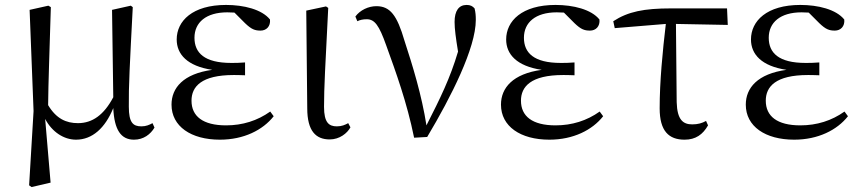

<svg xmlns="http://www.w3.org/2000/svg" viewBox="-20 -551 3491 778"><path d="M288 15C354 15 406 -32 439 -113C443 -25 470 15 523 15C562 15 590 -7 606 -34L598 -52C585 -45 572 -39 553 -39C519 -39 502 -54 502 -119C501 -199 506 -291 518 -522L510 -528L434 -511L439 -157C401 -85 354 -52 296 -52C248 -52 208 -70 175 -125C176 -221 180 -320 186 -522L176 -528L100 -511L116 -101L98 200L108 207L185 189L163 -69C191 -16 239 15 288 15Z M871 15C968 15 1045 -24 1089 -80L1075 -99C1023 -62 963 -43 896 -43C802 -43 756 -80 756 -143C756 -200 796 -247 927 -247C937 -247 947 -247 973 -246V-298C949 -296 934 -296 917 -296C808 -296 768 -337 768 -398C768 -460 815 -501 901 -501L930 -500L973 -457C999 -432 1013 -427 1036 -427C1059 -427 1077 -444 1074 -472C1041 -513 968 -531 896 -531C760 -531 696 -466 696 -391C696 -331 739 -283 840 -268C723 -252 675 -195 675 -127C675 -39 754 15 871 15Z M1316 14C1356 14 1387 -11 1400 -35L1391 -52C1378 -45 1365 -39 1345 -39C1313 -39 1293 -54 1293 -118C1293 -196 1298 -283 1310 -519L1301 -525L1221 -508L1225 -112C1225 -20 1260 14 1316 14Z M1658 7 1711 4C1809 -160 1908 -357 1908 -470C1908 -488 1907 -501 1903 -517C1895 -526 1886 -531 1871 -531C1839 -531 1822 -507 1822 -462C1822 -434 1827 -397 1836 -342C1804 -234 1764 -153 1708 -43C1689 -165 1652 -285 1619 -386C1589 -489 1561 -526 1505 -526C1473 -526 1439 -510 1420 -484L1428 -465C1438 -470 1450 -473 1466 -473C1498 -473 1516 -449 1545 -367C1584 -259 1629 -136 1658 7Z M2206 15C2303 15 2380 -24 2424 -80L2410 -99C2358 -62 2298 -43 2231 -43C2137 -43 2091 -80 2091 -143C2091 -200 2131 -247 2262 -247C2272 -247 2282 -247 2308 -246V-298C2284 -296 2269 -296 2252 -296C2143 -296 2103 -337 2103 -398C2103 -460 2150 -501 2236 -501L2265 -500L2308 -457C2334 -432 2348 -427 2371 -427C2394 -427 2412 -444 2409 -472C2376 -513 2303 -531 2231 -531C2095 -531 2031 -466 2031 -391C2031 -331 2074 -283 2175 -268C2058 -252 2010 -195 2010 -127C2010 -39 2089 15 2206 15Z M2754 15C2799 15 2828 -6 2849 -43L2841 -61C2825 -52 2808 -47 2785 -47C2748 -47 2724 -65 2722 -137L2719 -454L2929 -450L2926 -517H2700C2589 -517 2525 -504 2465 -465L2471 -437L2678 -454C2665 -344 2653 -221 2653 -112C2653 -20 2690 15 2754 15Z M3198 15C3295 15 3372 -24 3416 -80L3402 -99C3350 -62 3290 -43 3223 -43C3129 -43 3083 -80 3083 -143C3083 -200 3123 -247 3254 -247C3264 -247 3274 -247 3300 -246V-298C3276 -296 3261 -296 3244 -296C3135 -296 3095 -337 3095 -398C3095 -460 3142 -501 3228 -501L3257 -500L3300 -457C3326 -432 3340 -427 3363 -427C3386 -427 3404 -444 3401 -472C3368 -513 3295 -531 3223 -531C3087 -531 3023 -466 3023 -391C3023 -331 3066 -283 3167 -268C3050 -252 3002 -195 3002 -127C3002 -39 3081 15 3198 15Z"/></svg>

Font: Noto Serif CJK TC
Style: Regular
Weight: 400
Designer: Ryoko NISHIZUKA 西塚涼子 (kana & ideographs); Frank Grießhammer (Latin, Greek & Cyrillic); Wenlong ZHANG 张文龙 (bopomofo); San
Foundry: Adobe
Version: Version 2.001;hotconv 1.1.0;makeotfexe 2.6.0